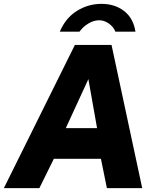

<svg xmlns="http://www.w3.org/2000/svg" viewBox="-60 -975 812 995"><path d="M328 -742H518L677 0H494L463 -152H219L144 0H-40ZM443 -311 398 -565 281 -311ZM538 -811Q528 -836 504 -853Q480 -870 454 -870Q426 -870 398.5 -853.5Q371 -837 352 -811H250Q280 -882 338.5 -918.5Q397 -955 466 -955Q535 -955 583 -918Q631 -881 642 -811Z"/></svg>

Font: Morrison ExtraBold
Style: Regular
Weight: 800
Designer: Pablo Impallari, Rodrigo Fuenzalida (Modified by Dan O. Williams)
Version: Version 0.03;June 6, 2019;FontCreator 11.5.0.2425 64-bit; tt